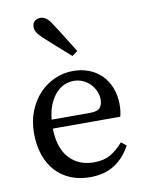

<svg xmlns="http://www.w3.org/2000/svg" viewBox="-86 -820 682 894"><g transform="rotate(-10 255.0 -372.5)"><path d="M275 -488Q314 -488 348 -475Q382 -462 407 -437.5Q432 -413 446.5 -377Q461 -341 461 -296Q461 -279 459 -264.5Q457 -250 454 -240H135Q137 -147 181 -99.5Q225 -52 297 -52Q345 -52 377 -71Q409 -90 436 -122L460 -103Q432 -49 384.5 -18Q337 13 268 13Q217 13 176 -4Q135 -21 106 -52.5Q77 -84 61 -130Q45 -176 45 -233Q45 -290 63.5 -337Q82 -384 113.5 -417.5Q145 -451 186.5 -469.5Q228 -488 275 -488ZM269 -442Q248 -442 226.5 -433.5Q205 -425 186.5 -405.5Q168 -386 154.5 -355.5Q141 -325 137 -282H319Q355 -282 366.5 -297Q378 -312 378 -334Q378 -355 369.5 -374.5Q361 -394 346.5 -409Q332 -424 312 -433Q292 -442 269 -442ZM310 -576 284 -557Q253 -584 223.5 -610.5Q194 -637 163 -665Q142 -685 135.5 -697Q129 -709 129 -720Q129 -740 140.5 -749Q152 -758 167 -758Q181 -758 194 -749Q207 -740 221 -717Q245 -681 266.5 -646Q288 -611 310 -576Z"/></g></svg>

Font: Source Serif Pro
Style: Regular
Weight: 400
Designer: Frank Grießhammer
Foundry: Adobe Systems Incorporated
Version: Version 2.000;PS 1.000;hotconv 16.6.51;makeotf.lib2.5.65220